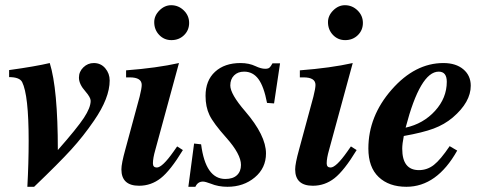

<svg xmlns="http://www.w3.org/2000/svg" viewBox="-20 -704 1873 737"><path d="M15 -408V-435Q116 -449 171 -462Q202 -363 202 -128Q276 -212 302 -251.5Q328 -291 328 -317Q328 -330 308 -353Q283 -381 283 -406Q283 -429 300 -445.5Q317 -462 340 -462Q367 -462 384 -442Q401 -422 401 -395Q401 -328 341 -241Q300 -181 253 -129.5Q206 -78 111 13H85Q90 -78 90 -164Q90 -339 65 -389Q55 -408 15 -408Z M638 -550Q610 -550 591 -570Q572 -590 572 -619Q572 -644 592 -664Q612 -684 637 -684Q665 -684 685.5 -664Q706 -644 706 -616Q706 -588 686.5 -569Q667 -550 638 -550ZM660 -142 682 -128Q634 -49 597 -20Q560 9 514 9Q446 9 446 -54Q446 -76 461 -130L516 -333Q524 -365 524 -378Q524 -407 478 -407H464V-434Q582 -443 667 -462L576 -128Q567 -97 567 -77Q567 -61 582 -61Q603 -61 646 -122Z M1055 -461 1032 -307 1005 -309Q993 -372 972 -400.5Q951 -429 917 -429Q893 -429 878.5 -414.5Q864 -400 864 -376Q864 -343 921 -277Q1001 -184 1001 -115Q1001 -59 958 -23Q915 13 853 13Q818 13 789 1Q768 -7 759 -7Q739 -7 730 13H703L725 -153L752 -150Q769 -17 845 -17Q874 -17 889.5 -31.5Q905 -46 905 -71Q905 -112 849 -175Q799 -231 784 -262.5Q769 -294 769 -336Q769 -395 805.5 -428.5Q842 -462 903 -462Q936 -462 961 -450Q982 -440 998 -440Q1009 -440 1014 -444Q1019 -448 1026 -461Z M1305 -550Q1277 -550 1258 -570Q1239 -590 1239 -619Q1239 -644 1259 -664Q1279 -684 1304 -684Q1332 -684 1352.5 -664Q1373 -644 1373 -616Q1373 -588 1353.5 -569Q1334 -550 1305 -550ZM1327 -142 1349 -128Q1301 -49 1264 -20Q1227 9 1181 9Q1113 9 1113 -54Q1113 -76 1128 -130L1183 -333Q1191 -365 1191 -378Q1191 -407 1145 -407H1131V-434Q1249 -443 1334 -462L1243 -128Q1234 -97 1234 -77Q1234 -61 1249 -61Q1270 -61 1313 -122Z M1706 -143 1735 -126Q1657 13 1540 13Q1473 13 1433.5 -24.5Q1394 -62 1394 -134Q1394 -258 1483.5 -360Q1573 -462 1682 -462Q1730 -462 1758.5 -438Q1787 -414 1787 -375Q1787 -312 1718 -253Q1686 -226 1644.5 -210.5Q1603 -195 1530 -182Q1524 -152 1524 -133Q1524 -51 1588 -51Q1620 -51 1645.5 -71Q1671 -91 1706 -143ZM1695 -390Q1695 -429 1664 -429Q1593 -429 1537 -214Q1605 -229 1650 -278.5Q1695 -328 1695 -390Z"/></svg>

Font: STIX MathJax Main
Style: Bold Italic
Weight: 700
Italic angle: -16.33°
Designer: MicroPress Inc., with final additions and corrections provided by Coen Hoffman, Elsevier (retired)
Version: Version 1.1.1